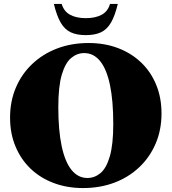

<svg xmlns="http://www.w3.org/2000/svg" viewBox="-20 -938 870 973"><path d="M429 -720Q510 -720 577.5 -694.5Q645 -669 694.5 -622Q744 -575 771.2 -509.2Q798.5 -443.5 798.5 -363Q798.5 -280 769 -210.8Q739.5 -141.5 686 -90.8Q632.5 -40 560 -12.5Q487.5 15 400.5 15Q320 15 252.2 -10.5Q184.5 -36 135.2 -83Q86 -130 58.5 -195.8Q31 -261.5 31 -342Q31 -425 60.5 -494.2Q90 -563.5 143.8 -614.2Q197.5 -665 270 -692.5Q342.5 -720 429 -720ZM423 -36Q459.5 -36 489.2 -60.8Q519 -85.5 536.5 -145.5Q554 -205.5 554 -310Q554 -428 537.2 -507.8Q520.5 -587.5 487.5 -628.2Q454.5 -669 406.5 -669Q370.5 -669 340.8 -644.2Q311 -619.5 293.2 -559.8Q275.5 -500 275.5 -395Q275.5 -277.5 292.5 -197.5Q309.5 -117.5 342.5 -76.8Q375.5 -36 423 -36ZM415 -846Q463 -846 494.8 -863Q526.5 -880 537.5 -918H577Q562.5 -858 542.5 -823.5Q522.5 -789 492 -774.5Q461.5 -760 415 -760Q368.5 -760 338 -774.5Q307.5 -789 287.5 -823.5Q267.5 -858 253 -918H292.5Q304 -880 335.5 -863Q367 -846 415 -846Z"/></svg>

Font: Newsreader 60pt ExtraBold
Style: Regular
Weight: 800
Designer: Hugues Gentile
Foundry: Production Type
Version: Version 1.003